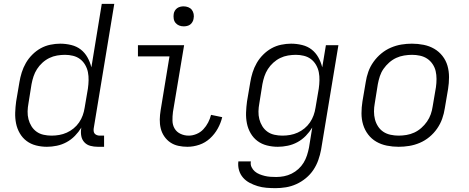

<svg xmlns="http://www.w3.org/2000/svg" viewBox="-20 -755 2440 998"><path d="M224 8Q195 8 167.5 1Q140 -6 118.5 -22Q97 -38 83 -62Q69 -86 63.5 -113.5Q58 -141 59 -170Q60 -199 64 -228L81 -328Q85 -353 93 -378.5Q101 -404 114.5 -427.5Q128 -451 148 -471Q168 -491 191.5 -504Q215 -517 241.5 -522.5Q268 -528 293 -528Q322 -528 350.5 -521Q379 -514 400 -497.5Q421 -481 434.5 -457Q448 -433 455 -405L509 -735H574L467 -87Q466 -80 467 -72.5Q468 -65 472.5 -60Q477 -55 484 -52.5Q491 -50 498 -50H521V8H488Q468 8 449.5 3Q431 -2 418.5 -15.5Q406 -29 402.5 -48Q399 -67 402 -87L403 -92Q389 -69 369.5 -49Q350 -29 326 -16Q302 -3 275.5 2.5Q249 8 224 8ZM248 -50Q268 -50 288 -53.5Q308 -57 327 -65.5Q346 -74 362.5 -87.5Q379 -101 391 -118.5Q403 -136 410 -155.5Q417 -175 420 -195L437 -295Q440 -316 440.5 -338Q441 -360 437 -380Q433 -400 422.5 -418Q412 -436 396 -448Q380 -460 359.5 -465Q339 -470 318 -470Q298 -470 277 -466.5Q256 -463 236.5 -453.5Q217 -444 200.5 -429Q184 -414 172.5 -396Q161 -378 154.5 -358.5Q148 -339 144 -318L128 -218Q124 -197 123.5 -176Q123 -155 128 -135.5Q133 -116 143.5 -99Q154 -82 170 -70.5Q186 -59 206.5 -54.5Q227 -50 248 -50Z M954 8Q930 8 907 3Q884 -2 865.5 -14.5Q847 -27 834 -46Q821 -65 815.5 -87.5Q810 -110 810.5 -134Q811 -158 815 -182L861 -462H697V-520H937L879 -173Q876 -150 876.5 -127.5Q877 -105 887.5 -87Q898 -69 918 -59.5Q938 -50 961 -50Q981 -50 1001.5 -58.5Q1022 -67 1037 -83Q1052 -99 1062 -118.5Q1072 -138 1077 -158L1135 -146Q1128 -116 1112 -87Q1096 -58 1071.5 -35.5Q1047 -13 1016 -2.5Q985 8 954 8ZM935 -618Q922 -618 911 -622.5Q900 -627 892.5 -636Q885 -645 883 -657.5Q881 -670 883 -683Q884 -691 889 -699.5Q894 -708 901.5 -713Q909 -718 917.5 -720Q926 -722 934 -722Q947 -722 958.5 -717.5Q970 -713 977 -704Q984 -695 986.5 -682.5Q989 -670 986 -657Q985 -649 980 -640.5Q975 -632 968 -627Q961 -622 952 -620Q943 -618 935 -618Z M1412 223Q1388 223 1364.5 221Q1341 219 1319.5 212.5Q1298 206 1278 195.5Q1258 185 1243.5 168.5Q1229 152 1222.5 130Q1216 108 1219 84H1284Q1281 100 1287.5 113.5Q1294 127 1304.5 136Q1315 145 1328.5 150.5Q1342 156 1356.5 159.5Q1371 163 1386 164Q1401 165 1416 165Q1436 165 1456.5 161Q1477 157 1496 147.5Q1515 138 1531 123.5Q1547 109 1558 91Q1569 73 1575.5 53Q1582 33 1586 13L1603 -92Q1589 -69 1569.5 -49Q1550 -29 1526 -16Q1502 -3 1475.5 2.5Q1449 8 1424 8Q1395 8 1367.5 1Q1340 -6 1318.5 -22Q1297 -38 1283 -62Q1269 -86 1263.5 -113.5Q1258 -141 1259 -170Q1260 -199 1264 -228L1281 -328Q1285 -353 1293 -378.5Q1301 -404 1314.5 -427.5Q1328 -451 1348 -471Q1368 -491 1391.5 -504Q1415 -517 1441.5 -522.5Q1468 -528 1493 -528Q1522 -528 1550.5 -521Q1579 -514 1600 -497.5Q1621 -481 1634.5 -457Q1648 -433 1655 -405L1674 -520H1739L1649 23Q1644 50 1634.5 77Q1625 104 1609 128Q1593 152 1570 171Q1547 190 1520.5 202Q1494 214 1466.5 218.5Q1439 223 1412 223ZM1448 -50Q1468 -50 1488 -53.5Q1508 -57 1527 -65.5Q1546 -74 1562.5 -87.5Q1579 -101 1591 -118.5Q1603 -136 1610 -155.5Q1617 -175 1620 -195L1637 -295Q1640 -316 1640.5 -338Q1641 -360 1637 -380Q1633 -400 1622.5 -418Q1612 -436 1596 -448Q1580 -460 1559.5 -465Q1539 -470 1518 -470Q1498 -470 1477 -466.5Q1456 -463 1436.5 -453.5Q1417 -444 1400.5 -429Q1384 -414 1372.5 -396Q1361 -378 1354.5 -358.5Q1348 -339 1344 -318L1328 -218Q1324 -197 1323.5 -176Q1323 -155 1328 -135.5Q1333 -116 1343.5 -99Q1354 -82 1370 -70.5Q1386 -59 1406.5 -54.5Q1427 -50 1448 -50Z M2052 8Q2021 8 1991 2Q1961 -4 1936 -18.5Q1911 -33 1893.5 -56Q1876 -79 1867.5 -107Q1859 -135 1859 -166Q1859 -197 1864 -228L1881 -328Q1885 -355 1894.5 -382Q1904 -409 1921.5 -433.5Q1939 -458 1962 -477Q1985 -496 2012 -507.5Q2039 -519 2066.5 -523.5Q2094 -528 2121 -528Q2152 -528 2182 -522Q2212 -516 2237 -501.5Q2262 -487 2280 -464Q2298 -441 2306 -413Q2314 -385 2314 -354Q2314 -323 2309 -292L2292 -192Q2288 -165 2278.5 -138Q2269 -111 2252 -86.5Q2235 -62 2212 -43Q2189 -24 2162 -12.5Q2135 -1 2107 3.5Q2079 8 2052 8ZM2052 -50Q2072 -50 2093 -53.5Q2114 -57 2133.5 -66Q2153 -75 2170 -90Q2187 -105 2199.5 -123Q2212 -141 2219 -161Q2226 -181 2229 -202L2246 -302Q2249 -323 2249 -344.5Q2249 -366 2244.5 -385.5Q2240 -405 2228.5 -422Q2217 -439 2200.5 -450Q2184 -461 2163.5 -465.5Q2143 -470 2122 -470Q2102 -470 2080.5 -466.5Q2059 -463 2039.5 -454Q2020 -445 2003 -430Q1986 -415 1973.5 -397Q1961 -379 1954.5 -359Q1948 -339 1944 -318L1928 -218Q1924 -197 1924 -175.5Q1924 -154 1929 -134.5Q1934 -115 1945 -98Q1956 -81 1972.5 -70Q1989 -59 2010 -54.5Q2031 -50 2052 -50Z"/></svg>

Font: Iosevka Light Extended
Style: Italic
Weight: 300
Width: 7
Italic angle: -9°
Monospace: yes
Designer: Belleve Invis
Foundry: Belleve Invis
Version: Version 32.5.0; ttfautohint (v1.8.4)